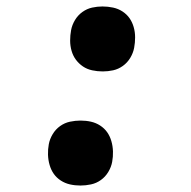

<svg xmlns="http://www.w3.org/2000/svg" viewBox="-20 -562 590 594"><path d="M229 12Q212 12 196.5 8.5Q181 5 168 -3.5Q155 -12 146.5 -24Q138 -36 133.5 -51.5Q129 -67 128.5 -83.5Q128 -100 131 -116Q134 -132 143 -147Q152 -162 166 -172Q180 -182 196.5 -185.5Q213 -189 229 -189Q246 -189 261.5 -185.5Q277 -182 290 -173.5Q303 -165 311.5 -153Q320 -141 324.5 -125.5Q329 -110 329.5 -93.5Q330 -77 327 -61Q324 -45 315 -30Q306 -15 292 -5Q278 5 261.5 8.5Q245 12 229 12ZM298 -341Q281 -341 265 -344.5Q249 -348 236.5 -356.5Q224 -365 215 -377Q206 -389 201.5 -404.5Q197 -420 197 -436.5Q197 -453 200 -469Q203 -485 212 -500Q221 -515 235 -525Q249 -535 265 -538.5Q281 -542 297 -542Q314 -542 330 -538.5Q346 -535 359 -526.5Q372 -518 380.5 -506Q389 -494 393.5 -478.5Q398 -463 398 -446.5Q398 -430 395 -414Q392 -398 383 -383Q374 -368 360 -358Q346 -348 330 -344.5Q314 -341 298 -341Z"/></svg>

Font: Lode Term
Style: Bold Italic
Weight: 700
Italic angle: -11°
Monospace: yes
Designer: Belleve Invis
Foundry: Belleve Invis
Version: Version 29.2.0